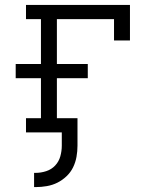

<svg xmlns="http://www.w3.org/2000/svg" viewBox="-20 -540 640 783"><path d="M119 223V165H125Q147 165 168.5 158Q190 151 205 135Q220 119 226 97.5Q232 76 232 54V0H86V-58H147V-221H44V-279H147V-462H86V-520H510V-375H445V-462H212V-279H338V-221H212V-58H296V54Q296 77 292 99.5Q288 122 278 142.5Q268 163 251 179Q234 195 214 205Q194 215 171 219Q148 223 125 223Z"/></svg>

Font: Iosevka Etoile Light
Style: Regular
Weight: 300
Designer: Belleve Invis
Foundry: Belleve Invis
Version: Version 25.0.1; ttfautohint (v1.8.4)